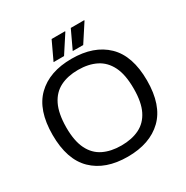

<svg xmlns="http://www.w3.org/2000/svg" viewBox="-195 -1031 1168 1206"><g transform="rotate(-30 389.0 -428.0)"><path d="M389 12Q228 12 137.5 -76Q47 -164 47 -343Q47 -522 137.5 -610Q228 -698 389 -698Q550 -698 641 -610Q732 -522 732 -343Q732 -164 641 -76Q550 12 389 12ZM389 -69Q465 -69 520 -96Q575 -123 604.5 -182.5Q634 -242 634 -339V-343Q634 -442 604 -502Q574 -562 519 -589.5Q464 -617 389 -617Q314 -617 259.5 -589.5Q205 -562 175.5 -502Q146 -442 145 -343V-339Q145 -242 174.5 -182.5Q204 -123 259 -96Q314 -69 389 -69ZM420 -736 482 -868H579L580 -865L496 -736ZM281 -736 343 -868H440L441 -865L357 -736Z"/></g></svg>

Font: Archivo VF Beta
Style: Regular
Weight: 400
Designer: Hector Gatti
Foundry: Omnibus-Type
Version: Version 1.002